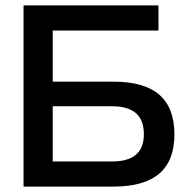

<svg xmlns="http://www.w3.org/2000/svg" viewBox="-20 -690 709 710"><path d="M67 0H400C551 0 625 -64 625 -193C625 -324 551 -388 400 -388H175V-577H566V-670H67ZM175 -93V-297H395C473 -297 512 -263 512 -194C512 -126 473 -93 395 -93Z"/></svg>

Font: LT Wave Alt Medium
Style: Regular
Weight: 500
Designer: Daniel Lyons
Version: Version 2.5 (Glyphs App)